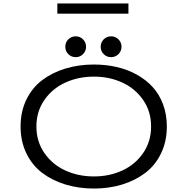

<svg xmlns="http://www.w3.org/2000/svg" viewBox="-20 -1079 1090 1110"><path d="M311.5 -1059H722.5V-1000H311.5ZM357.5 -808.5Q357.5 -834 375 -851.5Q392.5 -869 417.5 -869Q442.5 -869 460 -851.5Q477.5 -834 477.5 -808.5Q477.5 -783.5 460 -766Q442.5 -748.5 417.5 -748.5Q392.5 -748.5 375 -766Q357.5 -783.5 357.5 -808.5ZM562 -808.5Q562 -834 579.5 -851.5Q597 -869 622 -869Q647 -869 664.8 -851.5Q682.5 -834 682.5 -808.5Q682.5 -783.5 664.8 -766Q647 -748.5 622 -748.5Q597 -748.5 579.5 -766Q562 -783.5 562 -808.5ZM523 11Q435 11 358.5 -12.2Q282 -35.5 224 -79.5Q166 -123.5 132.5 -192.5Q99 -261.5 99 -348Q99 -434 132.5 -503Q166 -572 224 -615.8Q282 -659.5 358.5 -682.8Q435 -706 523 -706Q592.5 -706 655.2 -691.5Q718 -677 771 -647.5Q824 -618 862.5 -576Q901 -534 922.8 -475.5Q944.5 -417 944.5 -348Q944.5 -261.5 911.2 -192.5Q878 -123.5 820 -79.5Q762 -35.5 686.2 -12.2Q610.5 11 523 11ZM523 -59Q612 -59 686.5 -93Q761 -127 807.2 -193.8Q853.5 -260.5 853.5 -348Q853.5 -435 807.2 -501.5Q761 -568 686.5 -602Q612 -636 523 -636Q433.5 -636 358.5 -602Q283.5 -568 237 -501.5Q190.5 -435 190.5 -348Q190.5 -260.5 237 -193.8Q283.5 -127 358.5 -93Q433.5 -59 523 -59Z"/></svg>

Font: League Mono Extended Light
Style: Regular
Weight: 300
Width: 9
Designer: Tyler Finck
Foundry: The League of Moveable Type / Tyler Finck
Version: Version 2.210